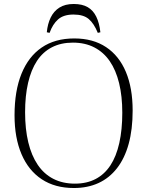

<svg xmlns="http://www.w3.org/2000/svg" viewBox="-20 -930 740 964"><path d="M351 14Q256 14 189.5 -30Q123 -74 88 -156Q53 -238 53 -351Q53 -474 88 -560Q123 -646 189.5 -691.5Q256 -737 353 -737Q447 -737 512.5 -693.5Q578 -650 612 -569Q646 -488 646 -375Q646 -280 626 -207.5Q606 -135 567.5 -85.5Q529 -36 474.5 -11Q420 14 351 14ZM356 -8Q416 -8 460.5 -31.5Q505 -55 534.5 -100Q564 -145 579 -212Q594 -279 594 -364Q594 -447 578 -512.5Q562 -578 531 -623Q500 -668 453.5 -692Q407 -716 346 -716Q286 -716 240.5 -692.5Q195 -669 165.5 -624Q136 -579 121 -514Q106 -449 106 -366Q106 -282 122 -215.5Q138 -149 169.5 -102.5Q201 -56 248 -32Q295 -8 356 -8ZM350 -910Q393 -910 420.5 -894Q448 -878 463.5 -846Q479 -814 484 -768L471 -765Q452 -812 425.5 -834.5Q399 -857 349 -857Q299 -857 271.5 -832.5Q244 -808 229 -765L215 -768Q219 -810 234.5 -842Q250 -874 278.5 -892Q307 -910 350 -910Z"/></svg>

Font: Literata 60pt ExtraLight
Style: Regular
Weight: 250
Designer: Latin by Veronika Burian and Jose Scaglione. Greek by Irene Vlachou. Cyrillic by Vera Evstafieva.
Foundry: TypeTogether
Version: Version 3.103;gftools[0.9.29]